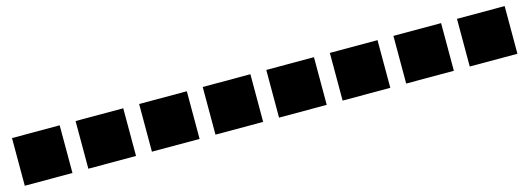

<svg xmlns="http://www.w3.org/2000/svg" viewBox="-9 -913 3218 1167"><g transform="rotate(-15 1600.0 -330.0)"><path d="M50 -180H350V-480H50Z M450 -180H750V-480H450Z M850 -180H1150V-480H850Z M1250 -180H1550V-480H1250Z M1650 -180H1950V-480H1650Z M2050 -180H2350V-480H2050Z M2450 -180H2750V-480H2450Z M2850 -180H3150V-480H2850Z"/></g></svg>

Font: text-security-square
Style: Regular
Weight: 400
Monospace: yes
Foundry: Oskari Noppa
Version: Version 3.000;hotconv 1.0.118;makeotfexe 2.5.65603